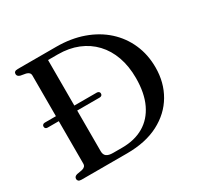

<svg xmlns="http://www.w3.org/2000/svg" viewBox="-150 -876 1082 1052"><g transform="rotate(-30 391.0 -350.0)"><path d="M45 -356Q45 -363 49.8 -367.2Q54.5 -371.5 62.5 -371.5H390.5Q399 -371.5 403.8 -367.2Q408.5 -363 408.5 -356Q408.5 -348.5 403.8 -344.2Q399 -340 390.5 -340H62Q54 -340 49.5 -344.2Q45 -348.5 45 -356ZM56 -18Q56 -33.5 74.5 -38.5L108 -44.5Q120 -47.5 126.2 -54Q132.5 -60.5 132.5 -71.5V-628.5Q132.5 -639.5 126.2 -646Q120 -652.5 108 -655.5L74.5 -661.5Q56 -667 56 -682Q56 -690.5 61.8 -695.2Q67.5 -700 80.5 -700H324Q417 -700 493.5 -672.8Q570 -645.5 624.8 -596Q679.5 -546.5 709.2 -479Q739 -411.5 739 -330.5Q739 -235.5 695.2 -160.8Q651.5 -86 568.8 -43Q486 0 368.5 0H80.5Q67.5 0 61.8 -5Q56 -10 56 -18ZM360.5 -40.5Q440 -40.5 497.2 -74Q554.5 -107.5 585.8 -173Q617 -238.5 617 -333.5Q617 -408 595.8 -468Q574.5 -528 534.2 -570.8Q494 -613.5 437.5 -636.5Q381 -659.5 310.5 -659.5H249V-82.5Q249 -60.5 262.2 -50.5Q275.5 -40.5 303 -40.5Z"/></g></svg>

Font: Fraunces 12pt
Style: Regular
Weight: 400
Version: Version 1.000;[b76b70a41]